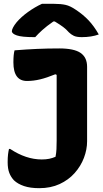

<svg xmlns="http://www.w3.org/2000/svg" viewBox="-20 -963 540 1003"><path d="M198 -130Q220 -130 237 -133.5Q254 -137 270 -144Q274 -163 275 -184Q276 -205 276 -230V-572L269 -575Q225 -557 190 -548.5Q155 -540 121 -540Q50 -540 50 -637Q50 -679 56 -700Q117 -705 173 -707.5Q229 -710 290 -710Q367 -710 401 -686.5Q435 -663 435 -614V-225Q435 -182 418.5 -138.5Q402 -95 370 -59Q338 -23 291.5 -1.5Q245 20 185 20Q138 20 105.5 9Q73 -2 53 -21Q37 -38 28.5 -60Q20 -82 20 -116Q20 -140 22 -156.5Q24 -173 27 -185H33Q116 -130 198 -130ZM199 -943H263Q298 -943 322.5 -937.5Q347 -932 376 -912Q414 -887 442.5 -857Q471 -827 496 -783Q458 -769 407 -769Q380 -769 365.5 -776Q351 -783 340 -794Q326 -810 310 -822Q294 -834 266 -851H259Q223 -826 200.5 -805.5Q178 -785 164 -769H158Q94 -769 68 -778Q42 -787 42 -800Q42 -807 48 -819Q54 -831 67 -847Q91 -875 126.5 -900.5Q162 -926 199 -943Z"/></svg>

Font: Recursive Sn Csl St XBd
Style: Regular
Weight: 800
Version: Version 1.085;hotconv 1.1.0;makeotfexe 2.6.0; ttfautohint (v